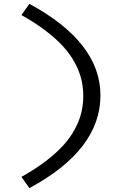

<svg xmlns="http://www.w3.org/2000/svg" viewBox="-20 -825 654 992"><path d="M499 -332Q499 -50.8 131.8 147L90.8 88.9Q161.6 49.3 216.1 7.8Q270.5 -33.7 307.1 -74.2Q343.8 -114.7 366.9 -158Q390.1 -201.2 400.1 -242.7Q410.2 -284.2 410.2 -329.1Q410.2 -374 400.1 -415.5Q390.1 -457 366.9 -500.2Q343.8 -543.5 307.1 -584Q270.5 -624.5 216.1 -666Q161.6 -707.5 90.8 -747.1L131.8 -805.2Q499 -606.4 499 -332Z"/></svg>

Font: IntelOne Mono
Style: Regular
Weight: 400
Designer: Fred Shallcrass
Foundry: Frere-Jones Type LLC
Version: Version 1.200;hotconv 1.1.0;makeotfexe 2.6.0;FJTRelease1.2